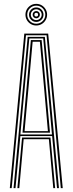

<svg xmlns="http://www.w3.org/2000/svg" viewBox="-20 -974 376 994"><path d="M30.8 0 105.8 -800H229.5L304.8 0H294.8L221 -791.5H114.5L40.5 0ZM70 0 94.2 -261.8H241.2L265.5 0H255.8L233 -253.2H102.5L79.8 0ZM50.2 0 123.2 -783.2H212.2L285.2 0H275.2L250 -269.5H85.5L60.2 0ZM85.5 -278H249L228.5 -504.2L203.8 -774.8H131.8L106.5 -504.2ZM96.5 -287 116.2 -504.2 139.8 -766.5H195.5L219.2 -504.2L238.8 -287ZM107.2 -295.2H228L209.5 -504.2L186.5 -758H149L126.2 -504.2ZM167.8 -842Q152.2 -842 139.5 -849.5Q126.8 -857 119.2 -869.9Q111.8 -882.8 111.8 -898Q111.8 -913.5 119.2 -926.2Q126.8 -939 139.5 -946.5Q152.2 -954 167.8 -954Q183.2 -954 195.9 -946.5Q208.5 -939 216.1 -926.2Q223.8 -913.5 223.8 -898Q223.8 -882.8 216.1 -869.9Q208.5 -857 195.9 -849.5Q183.2 -842 167.8 -842ZM167.8 -851.2Q187.2 -851.2 200.9 -864.9Q214.5 -878.5 214.5 -898Q214.5 -917.5 200.9 -931.1Q187.2 -944.8 167.8 -944.8Q148.2 -944.8 134.6 -931.1Q121 -917.5 121 -898Q121 -878.5 134.6 -864.9Q148.2 -851.2 167.8 -851.2ZM167.8 -860.5Q152.2 -860.5 141.2 -871.5Q130.2 -882.5 130.2 -898Q130.2 -913.5 141.2 -924.5Q152.2 -935.5 167.8 -935.5Q183.2 -935.5 194.2 -924.5Q205.2 -913.5 205.2 -898Q205.2 -882.5 194.2 -871.5Q183.2 -860.5 167.8 -860.5ZM167.8 -870Q179.2 -870 187.5 -878.2Q195.8 -886.5 195.8 -898Q195.8 -909.8 187.5 -917.9Q179.2 -926 167.8 -926Q156.2 -926 147.9 -917.9Q139.5 -909.8 139.5 -898Q139.5 -886.5 147.9 -878.2Q156.2 -870 167.8 -870ZM167.8 -879.2Q160 -879.2 154.5 -884.8Q149 -890.2 149 -898Q149 -906 154.5 -911.4Q160 -916.8 167.8 -916.8Q175.8 -916.8 181.1 -911.4Q186.5 -906 186.5 -898Q186.5 -890.2 181.1 -884.8Q175.8 -879.2 167.8 -879.2ZM167.8 -888.5Q177.2 -888.5 177.2 -898Q177.2 -907.5 167.8 -907.5Q158.2 -907.5 158.2 -898Q158.2 -888.5 167.8 -888.5Z"/></svg>

Font: Big Shoulders Inline Text ExtraLight
Style: Regular
Weight: 250
Version: Version 2.002